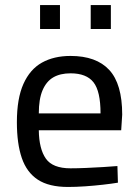

<svg xmlns="http://www.w3.org/2000/svg" viewBox="-20 -732 547 762"><path d="M250 10Q174 10 130 -19Q86 -48 66.5 -105Q47 -162 47 -247Q47 -341 73 -399Q99 -457 146.5 -483.5Q194 -510 260 -510Q362 -510 413.5 -454.5Q465 -399 465 -277L461 -215H134Q135 -141 162 -102.5Q189 -64 260 -64Q288 -64 322 -65.5Q356 -67 389.5 -69Q423 -71 446 -73L448 -7Q424 -3 389 1Q354 5 317.5 7.5Q281 10 250 10ZM134 -282H379Q379 -370 351 -405.5Q323 -441 260 -441Q219 -441 191.5 -425Q164 -409 149 -374Q134 -339 134 -282ZM340 -617V-712H420V-617ZM139 -617V-712H218V-617Z"/></svg>

Font: Cairo Play Medium
Style: Regular
Weight: 500
Version: Version 3.119